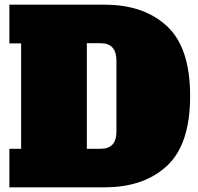

<svg xmlns="http://www.w3.org/2000/svg" viewBox="-20 -798 844 818"><path d="M20 -164H70V-613H20V-778H426Q593 -778 691.5 -686.5Q790 -595 790 -389Q790 -183 691.5 -91.5Q593 0 426 0H20ZM408 -164Q442 -164 459 -182Q476 -200 476 -238V-540Q476 -614 408 -614H350V-164Z"/></svg>

Font: Alfa Slab One
Style: Regular
Weight: 400
Designer: JM Sole
Foundry: JM Sole
Version: Version 2.000